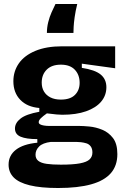

<svg xmlns="http://www.w3.org/2000/svg" viewBox="-20 -762 634 962"><path d="M271 180Q184 180 129 166.5Q74 153 48.5 127Q23 101 23 63Q23 17 59.5 -11.5Q96 -40 167 -47V-65Q112 -65 83.5 -77Q55 -89 55 -118Q55 -146 83 -168Q111 -190 177 -202V-221Q116 -226 81.5 -262Q47 -298 47 -355Q47 -405 74.5 -444.5Q102 -484 157 -507Q212 -530 291 -530H557V-420L390 -443V-422Q456 -412 484.5 -388.5Q513 -365 513 -325Q513 -284 487 -253Q461 -222 411.5 -204.5Q362 -187 292 -187Q279 -187 263.5 -188.5Q248 -190 215 -194Q195 -180 184.5 -169.5Q174 -159 174 -150Q174 -143 181 -139Q188 -135 200.5 -133Q213 -131 226 -131H377Q397 -131 428.5 -128Q460 -125 492 -112Q524 -99 546 -70.5Q568 -42 568 10Q568 68 535.5 105.5Q503 143 437 161.5Q371 180 271 180ZM285 63Q346 63 380.5 56.5Q415 50 429 36.5Q443 23 443 2Q443 -17 434.5 -28.5Q426 -40 412.5 -44Q399 -48 385.5 -49.5Q372 -51 362 -51H235Q194 -46 176 -28Q158 -10 158 13Q158 33 172 44Q186 55 214 59Q242 63 285 63ZM285 -263Q332 -263 355.5 -286.5Q379 -310 379 -347Q379 -387 355 -412.5Q331 -438 285 -438Q239 -438 214 -413Q189 -388 189 -348Q189 -323 200 -304Q211 -285 232.5 -274Q254 -263 285 -263ZM367 -742Q358 -705 354 -676Q350 -647 349 -627.5Q348 -608 348 -597H215Q215 -624 221.5 -650.5Q228 -677 238.5 -700.5Q249 -724 258 -742Z"/></svg>

Font: Bricolage Grotesque 24pt
Style: Bold
Weight: 700
Designer: Mathieu Triay
Foundry: Atelier Triay
Version: Version 1.001;gftools[0.9.33.dev8+g029e19f]